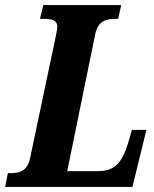

<svg xmlns="http://www.w3.org/2000/svg" viewBox="-40 -734 606 754"><path d="M-20 0H480L535 -224H478L463 -172C439 -94 410 -62 345 -62H224L334 -600C345 -652 377 -660 413 -660H424L436 -714H130L117 -660H128C162 -660 185 -656 185 -628C185 -620 182 -608 179 -591L78 -112C67 -61 35 -54 2 -54H-9Z"/></svg>

Font: Noto Serif Condensed Extra
Style: Italic
Weight: 800
Width: 3
Italic angle: -12°
Designer: Monotype Design Team
Foundry: Monotype Imaging Inc.
Version: Version 1.901